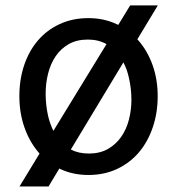

<svg xmlns="http://www.w3.org/2000/svg" viewBox="-20 -624 640 694"><path d="M299.5 8.5Q244 8.5 198 -13Q196.5 -14 194.5 -15L155.5 50H50.5L123 -69Q121 -71 119.5 -73Q86.5 -111.5 68.2 -163.8Q50 -216 50 -276.5Q50 -337 67.5 -388.8Q85 -440.5 117.5 -478.2Q150 -516 196.2 -537.2Q242.5 -558.5 299.5 -558.5Q355 -558.5 401 -537L407.5 -534L450.5 -604.5H550.5L476.5 -482Q478 -480 480 -478Q513 -440.5 531.5 -388.8Q550 -337 550 -276.5Q550 -216 532.2 -163.8Q514.5 -111.5 482 -73.2Q449.5 -35 403 -13.2Q356.5 8.5 299.5 8.5ZM297.5 -481Q257.5 -481 228.5 -464.5Q199.5 -448 181 -420.5Q162.5 -393 153.8 -358Q145 -323 145 -286Q145 -245.5 153.5 -206.5Q160.5 -176 173 -151L365 -464.5Q336 -481 297.5 -481ZM455 -263Q455 -303.5 446 -342.5Q439.5 -373 426 -398.5L236 -83.5Q264 -69 301.5 -69Q341 -69 370 -85.5Q399 -102 418 -129.2Q437 -156.5 446 -191.5Q455 -226.5 455 -263Z"/></svg>

Font: B612
Style: Regular
Weight: 400
Designer: Nicolas Chauveau, Thomas Paillot, Jonathan Favre-Lamarine, Jean-Luc Vinot
Foundry: AIRBUS
Version: Version 1.008